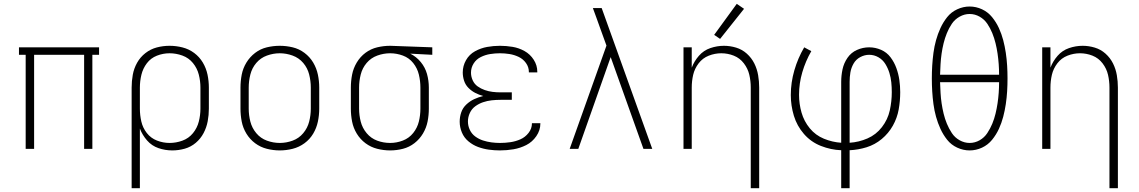

<svg xmlns="http://www.w3.org/2000/svg" viewBox="-20 -777 5944 1002"><path d="M114 0H158V-491H419V0H462V-491H497V-530H79V-491H114Z M667 205H710V-106Q723 -72 747.5 -44Q772 -16 807 -4Q842 8 879 8Q912 8 944 -1Q976 -10 1001.5 -31.5Q1027 -53 1042.5 -82.5Q1058 -112 1064 -144.5Q1070 -177 1070 -210V-320Q1070 -354 1063 -387.5Q1056 -421 1038.5 -450.5Q1021 -480 993.5 -500.5Q966 -521 932.5 -529.5Q899 -538 865 -538Q831 -538 798.5 -529.5Q766 -521 739 -500Q712 -479 695.5 -449.5Q679 -420 673 -387Q667 -354 667 -320ZM865 -31Q831 -31 799 -43.5Q767 -56 746 -83Q725 -110 717.5 -143Q710 -176 710 -210V-320Q710 -354 718 -387Q726 -420 746.5 -447Q767 -474 799 -486.5Q831 -499 865 -499Q899 -499 932 -487Q965 -475 987 -448Q1009 -421 1017.5 -387.5Q1026 -354 1026 -320V-210Q1026 -176 1017.5 -142.5Q1009 -109 987 -82Q965 -55 932 -43Q899 -31 865 -31Z M1440 8Q1474 8 1507.5 -0.5Q1541 -9 1569 -29.5Q1597 -50 1614.5 -79.5Q1632 -109 1639 -142.5Q1646 -176 1646 -210V-320Q1646 -354 1639 -387.5Q1632 -421 1614.5 -450.5Q1597 -480 1569 -501Q1541 -522 1507.5 -530Q1474 -538 1440 -538Q1406 -538 1372.5 -530Q1339 -522 1311.5 -501Q1284 -480 1266 -450.5Q1248 -421 1241.5 -387.5Q1235 -354 1235 -320V-210Q1235 -176 1241.5 -142.5Q1248 -109 1266 -79.5Q1284 -50 1311.5 -29.5Q1339 -9 1372.5 -0.5Q1406 8 1440 8ZM1440 -31Q1406 -31 1373 -43Q1340 -55 1317.5 -82Q1295 -109 1286.5 -142.5Q1278 -176 1278 -210V-320Q1278 -354 1286.5 -388Q1295 -422 1317.5 -448.5Q1340 -475 1373 -487Q1406 -499 1440 -499Q1474 -499 1507 -487Q1540 -475 1562.5 -448.5Q1585 -422 1593.5 -388Q1602 -354 1602 -320V-210Q1602 -176 1593.5 -142.5Q1585 -109 1562.5 -82Q1540 -55 1507 -43Q1474 -31 1440 -31Z M2016 8Q2050 8 2083 -0.5Q2116 -9 2143 -30Q2170 -51 2187.5 -80.5Q2205 -110 2211.5 -143Q2218 -176 2218 -210V-320Q2218 -356 2208.5 -390.5Q2199 -425 2176 -453Q2153 -481 2121 -497L2236 -491V-530L2017 -538H2016Q1982 -538 1948.5 -530Q1915 -522 1887.5 -501.5Q1860 -481 1842 -451Q1824 -421 1817.5 -387.5Q1811 -354 1811 -320V-210Q1811 -176 1817.5 -142.5Q1824 -109 1842 -79.5Q1860 -50 1887.5 -29.5Q1915 -9 1948.5 -0.5Q1982 8 2016 8ZM2016 -31Q1981 -31 1948.5 -43Q1916 -55 1893.5 -82Q1871 -109 1862.5 -142.5Q1854 -176 1854 -210V-320Q1854 -354 1862.5 -388Q1871 -422 1893.5 -448.5Q1916 -475 1949 -487Q1982 -499 2016 -499Q2050 -499 2082.5 -487Q2115 -475 2136.5 -448Q2158 -421 2166 -387.5Q2174 -354 2174 -320V-210Q2174 -176 2166 -143Q2158 -110 2136.5 -83Q2115 -56 2082.5 -43.5Q2050 -31 2016 -31Z M2589 8Q2625 8 2660 2Q2695 -4 2726.5 -20Q2758 -36 2779 -66.5Q2800 -97 2800 -132V-134H2756V-133Q2756 -106 2738.5 -83.5Q2721 -61 2696 -50Q2671 -39 2644 -35Q2617 -31 2589 -31Q2567 -31 2544.5 -34Q2522 -37 2500.5 -44Q2479 -51 2460.5 -64.5Q2442 -78 2432 -99Q2422 -120 2422 -143Q2422 -166 2432 -187.5Q2442 -209 2460.5 -222.5Q2479 -236 2501 -243.5Q2523 -251 2546 -253.5Q2569 -256 2592 -256H2651V-295H2592Q2571 -295 2550.5 -297.5Q2530 -300 2510 -307Q2490 -314 2473 -326Q2456 -338 2447 -357.5Q2438 -377 2438 -398Q2438 -424 2452 -446Q2466 -468 2489.5 -479.5Q2513 -491 2538.5 -495Q2564 -499 2589 -499Q2614 -499 2639 -495Q2664 -491 2687 -480Q2710 -469 2725 -448Q2740 -427 2740 -402V-399H2784V-403Q2784 -436 2765.5 -465Q2747 -494 2717.5 -510.5Q2688 -527 2655 -532.5Q2622 -538 2589 -538Q2555 -538 2522 -532Q2489 -526 2459 -509.5Q2429 -493 2412 -463Q2395 -433 2395 -399Q2395 -377 2402 -355.5Q2409 -334 2425 -318Q2441 -302 2460.5 -292Q2480 -282 2502 -276Q2477 -270 2454.5 -259.5Q2432 -249 2413.5 -231.5Q2395 -214 2387 -190.5Q2379 -167 2379 -142Q2379 -113 2390.5 -85.5Q2402 -58 2425 -39Q2448 -20 2475 -10Q2502 0 2531 4Q2560 8 2589 8Z M2953 0H2998L3167 -479L3338 0H3384L3120 -735H3074Q3083 -710 3092.5 -684.5Q3102 -659 3111 -633L3145 -539Z M3898 205H3942V-320Q3942 -352 3936.5 -384.5Q3931 -417 3916.5 -446Q3902 -475 3877.5 -497Q3853 -519 3821.5 -528.5Q3790 -538 3758 -538Q3722 -538 3687 -526Q3652 -514 3627.5 -486Q3603 -458 3590 -424V-530H3547V0H3590V-320Q3590 -354 3597.5 -386.5Q3605 -419 3626 -446.5Q3647 -474 3679 -486.5Q3711 -499 3744 -499Q3778 -499 3809.5 -486.5Q3841 -474 3862 -446.5Q3883 -419 3890.5 -386.5Q3898 -354 3898 -320ZM3738 -574 3863 -731 3825 -757 3707 -595Z M4370 205H4414V7Q4459 5 4502.5 -8.5Q4546 -22 4581.5 -51.5Q4617 -81 4639.5 -121Q4662 -161 4670 -205.5Q4678 -250 4678 -296Q4678 -328 4673.5 -359.5Q4669 -391 4658 -421.5Q4647 -452 4627.5 -478Q4608 -504 4578 -517Q4548 -530 4516 -530Q4483 -530 4452.5 -516.5Q4422 -503 4403 -475.5Q4384 -448 4377 -415.5Q4370 -383 4370 -350V-32Q4324 -35 4280 -53Q4236 -71 4206 -107.5Q4176 -144 4163 -189.5Q4150 -235 4150 -282Q4150 -342 4167 -400Q4184 -458 4214 -510L4177 -530Q4144 -474 4125.5 -410Q4107 -346 4107 -281Q4107 -226 4123 -173Q4139 -120 4175.5 -78Q4212 -36 4264 -15.5Q4316 5 4370 7ZM4414 -32V-350Q4414 -375 4418 -399Q4422 -423 4434.5 -445Q4447 -467 4469.5 -479Q4492 -491 4516 -491Q4542 -491 4564.5 -478Q4587 -465 4600.5 -443Q4614 -421 4621.5 -396.5Q4629 -372 4631.5 -347Q4634 -322 4634 -296Q4634 -248 4623.5 -200.5Q4613 -153 4582.5 -113.5Q4552 -74 4507 -54.5Q4462 -35 4414 -32Z M5040 8Q5074 8 5105 -6.5Q5136 -21 5157.5 -47.5Q5179 -74 5193 -104.5Q5207 -135 5215.5 -167.5Q5224 -200 5229 -233.5Q5234 -267 5236 -300.5Q5238 -334 5238 -368Q5238 -401 5236 -434.5Q5234 -468 5229 -501.5Q5224 -535 5215.5 -567.5Q5207 -600 5193 -630.5Q5179 -661 5157.5 -687.5Q5136 -714 5105 -728.5Q5074 -743 5040 -743Q5007 -743 4975.5 -728.5Q4944 -714 4923 -687.5Q4902 -661 4888 -630.5Q4874 -600 4865 -567.5Q4856 -535 4851.5 -501.5Q4847 -468 4845 -434.5Q4843 -401 4843 -368Q4843 -334 4845 -300.5Q4847 -267 4851.5 -233.5Q4856 -200 4865 -167.5Q4874 -135 4888 -104.5Q4902 -74 4923 -47.5Q4944 -21 4975.5 -6.5Q5007 8 5040 8ZM5040 -31Q5013 -31 4988 -45Q4963 -59 4947.5 -82.5Q4932 -106 4921.5 -131.5Q4911 -157 4904.5 -184Q4898 -211 4894 -238Q4890 -265 4888.5 -292.5Q4887 -320 4886 -348H5194Q5194 -320 5192 -292.5Q5190 -265 5186 -238Q5182 -211 5175.5 -184Q5169 -157 5158.5 -131.5Q5148 -106 5132.5 -82.5Q5117 -59 5092.5 -45Q5068 -31 5040 -31ZM5194 -387H4886Q4887 -415 4888.5 -442.5Q4890 -470 4894 -497.5Q4898 -525 4904.5 -551.5Q4911 -578 4921.5 -604Q4932 -630 4947.5 -653Q4963 -676 4988 -690Q5013 -704 5040 -704Q5068 -704 5092.5 -690Q5117 -676 5132.5 -653Q5148 -630 5158.5 -604Q5169 -578 5175.5 -551.5Q5182 -525 5186 -497.5Q5190 -470 5192 -442.5Q5194 -415 5194 -387Z M5770 205H5814V-320Q5814 -352 5808.5 -384.5Q5803 -417 5788.5 -446Q5774 -475 5749.5 -497Q5725 -519 5693.5 -528.5Q5662 -538 5630 -538Q5594 -538 5559 -526Q5524 -514 5499.5 -486Q5475 -458 5462 -424V-530H5419V0H5462V-320Q5462 -354 5469.5 -386.5Q5477 -419 5498 -446.5Q5519 -474 5551 -486.5Q5583 -499 5616 -499Q5650 -499 5681.5 -486.5Q5713 -474 5734 -446.5Q5755 -419 5762.5 -386.5Q5770 -354 5770 -320Z"/></svg>

Font: Iosevka Sparkle Extralight
Style: Regular
Weight: 200
Designer: Belleve Invis
Foundry: Belleve Invis
Version: Version 4.5.0; ttfautohint (v1.8.3)